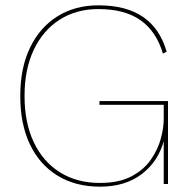

<svg xmlns="http://www.w3.org/2000/svg" viewBox="-20 -690 716 720"><path d="M355 10Q263 10 195.5 -31.5Q128 -73 92 -149Q56 -225 56 -330Q56 -435 92.5 -511Q129 -587 195 -628.5Q261 -670 349 -670Q453 -670 516.5 -626.5Q580 -583 605 -496L591 -489Q566 -573 506.5 -614.5Q447 -656 349 -656Q266 -656 203.5 -616Q141 -576 106.5 -503Q72 -430 72 -330Q72 -230 106.5 -157Q141 -84 204.5 -44Q268 -4 355 -4Q426 -4 472.5 -28.5Q519 -53 545.5 -91Q572 -129 583 -170Q594 -211 594 -244V-297H353V-311H610V0H594V-166L595 -164Q574 -85 512 -37.5Q450 10 355 10Z"/></svg>

Font: Work Sans Thin
Style: Regular
Weight: 250
Designer: Wei Huang
Foundry: Wei Huang
Version: Version 2.012